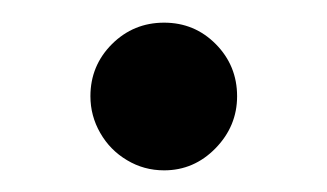

<svg xmlns="http://www.w3.org/2000/svg" viewBox="-20 -385 293 172"><path d="M61 -298.8Q61 -326.2 80.3 -345.5Q99.6 -364.7 127 -364.7Q154.3 -364.7 173.3 -345.5Q192.4 -326.2 192.4 -298.8Q192.4 -272 173.1 -252.2Q153.8 -232.4 127 -232.4Q108.9 -232.4 93.8 -241.5Q78.6 -250.5 69.8 -265.9Q61 -281.2 61 -298.8Z"/></svg>

Font: Crimson
Style: Regular
Weight: 400
Version: Version 0.8